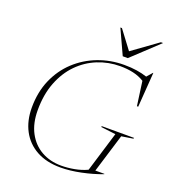

<svg xmlns="http://www.w3.org/2000/svg" viewBox="-165 -1059 1072 1193"><g transform="rotate(20 371.0 -462.5)"><path d="M372 -2.5Q414 -2.5 458.5 -10.8Q503 -19 541.5 -37L622 -301.5L524 -313.5L526 -319.5H739L737 -313.5L660.5 -301.5L582.5 -46.5H642.5L642 -44Q580 -20.5 506.8 -5.2Q433.5 10 371.5 10Q278 10 212.2 -26.5Q146.5 -63 112 -128.2Q77.5 -193.5 77.5 -279.5Q77.5 -382 113.2 -464.2Q149 -546.5 211.8 -604.8Q274.5 -663 355.8 -694Q437 -725 527.5 -725Q574 -725 611 -719.2Q648 -713.5 679.5 -703L711.5 -739.5H713.5L697 -510.5H688.5L666.5 -670.5Q632.5 -691.5 593 -700.2Q553.5 -709 507 -709Q429 -709 358.8 -680.5Q288.5 -652 234.2 -596.8Q180 -541.5 148.8 -461.2Q117.5 -381 117.5 -277.5Q117.5 -190.5 150.2 -129Q183 -67.5 240.5 -35Q298 -2.5 372 -2.5ZM707 -935 533 -772H499.5L424.5 -935H435L525.5 -814.5L692.5 -935Z"/></g></svg>

Font: Newsreader Display ExtraLight
Style: Italic
Weight: 275
Italic angle: -17°
Designer: Hugues Gentile
Foundry: Production Type
Version: Version 1.002